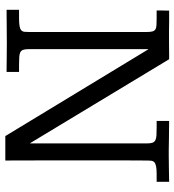

<svg xmlns="http://www.w3.org/2000/svg" viewBox="14 -684 675 744"><g transform="rotate(90 352.0 -312.5)"><path d="M21.5 -629.9Q21.5 -629.9 27.3 -629.9Q33.2 -629.9 42.5 -629.9Q51.8 -629.9 62.7 -629.9Q73.7 -629.9 84 -629.6Q94.2 -629.4 102.5 -629.4Q110.8 -629.4 114.3 -629.4Q124 -629.4 136.2 -629.4Q148.4 -629.4 161.4 -629.6Q174.3 -629.9 187 -629.9Q199.7 -629.9 210 -629.9L535.2 -91.3H536.1V-546.4Q536.1 -559.1 533.2 -566.2Q530.3 -573.2 523.4 -576.7Q516.6 -580.1 504.6 -580.8Q492.7 -581.5 474.6 -581.5H449.2V-629.9Q487.8 -629.9 514.2 -629.2Q540.5 -628.4 562 -628.4Q564.5 -628.4 571.3 -628.4Q578.1 -628.4 587.2 -628.4Q596.2 -628.4 607.2 -628.7Q618.2 -628.9 628.9 -628.9Q654.3 -629.4 685.1 -629.9V-581.5H654.3Q635.3 -581.5 624.8 -579.3Q614.3 -577.1 609.4 -572.8Q604.5 -568.4 603.5 -562Q602.5 -555.7 602.5 -547.4Q602.5 -547.4 602.5 -536.9Q602.5 -526.4 602.3 -507.1Q602.1 -487.8 602.1 -460.9Q602.1 -434.1 602.1 -402.3V-137.2Q602.1 -65.4 602.5 4.9H507.8L171.9 -548.8H170.9V-85.4Q170.9 -71.8 173.6 -64.2Q176.3 -56.6 183.1 -53.2Q189.9 -49.8 201.9 -49.1Q213.9 -48.3 232.9 -48.3H259.3V0Q246.1 0 233.9 -0.2Q221.7 -0.5 208.7 -0.5Q195.8 -0.5 181.2 -0.7Q166.5 -1 147.9 -1Q127.9 -1 111.1 -0.7Q94.2 -0.5 78.9 -0.5Q63.5 -0.5 48.6 -0.2Q33.7 0 18.6 0V-48.3H49.8Q70.3 -48.3 81.5 -50.3Q92.8 -52.2 97.9 -57.1Q103 -62 103.8 -69.6Q104.5 -77.1 104.5 -88.4V-541.5Q104.5 -556.2 102.5 -564.2Q100.6 -572.3 95 -576.2Q89.4 -580.1 78.9 -580.8Q68.4 -581.5 51.3 -581.5H21Q21 -585.9 21 -592.3Q21 -598.6 21.2 -605.5Q21.5 -612.3 21.5 -618.9Q21.5 -625.5 21.5 -629.9Z"/></g></svg>

Font: Kameron
Style: Regular
Weight: 400
Version: Version 1.000